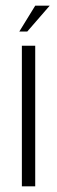

<svg xmlns="http://www.w3.org/2000/svg" viewBox="-20 -656 201 676"><path d="M57 0V-495H104V0ZM48 -545 104 -636H155L76 -545Z"/></svg>

Font: Alumni Sans Thin Light
Style: Regular
Weight: 300
Version: Version 1.018